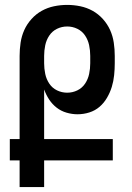

<svg xmlns="http://www.w3.org/2000/svg" viewBox="-20 -763 540 783"><path d="M160 0H60V-109H20V-196H60V-535Q60 -562 64 -589Q68 -616 79 -640.5Q90 -665 108.5 -685.5Q127 -706 150.5 -719Q174 -732 200.5 -737.5Q227 -743 254 -743Q281 -743 307.5 -737.5Q334 -732 357.5 -719Q381 -706 399.5 -685.5Q418 -665 429 -640.5Q440 -616 444 -589Q448 -562 448 -535V-505Q448 -481 445.5 -456.5Q443 -432 436 -409Q429 -386 416.5 -364.5Q404 -343 386 -327.5Q368 -312 344.5 -304.5Q321 -297 296 -297Q274 -297 251.5 -303.5Q229 -310 211 -324Q193 -338 180.5 -357Q168 -376 160 -398V-196H440V-109H160ZM254 -385Q276 -385 295.5 -394.5Q315 -404 327 -422Q339 -440 343.5 -461.5Q348 -483 348 -505V-535Q348 -557 343.5 -578.5Q339 -600 327 -618Q315 -636 295.5 -645.5Q276 -655 254 -655Q232 -655 212.5 -645.5Q193 -636 181 -618Q169 -600 164.5 -578.5Q160 -557 160 -535V-505Q160 -483 164.5 -461.5Q169 -440 181 -422Q193 -404 212.5 -394.5Q232 -385 254 -385Z"/></svg>

Font: Iosevka Term Curly Semibold
Style: Regular
Weight: 600
Designer: Belleve Invis
Foundry: Belleve Invis
Version: Version 32.3.0